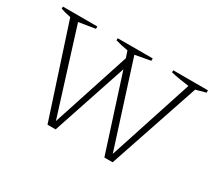

<svg xmlns="http://www.w3.org/2000/svg" viewBox="-120 -886 1266 1126"><g transform="rotate(30 513.0 -322.5)"><path d="M290 0 90 -613Q54 -620 22 -631V-645H255V-629L144 -611L322 -43L493 -567L478 -612Q434 -619 393 -631V-645H630V-629L526 -610L707 -43L892 -610Q861 -614 830 -619Q799 -624 769 -631V-645H1004V-629L937 -611L731 0H675L513 -504L345 0Z"/></g></svg>

Font: Piazzolla ExtraLight
Style: Regular
Weight: 200
Designer: Juan Pablo del Peral
Foundry: Huerta Tipografica
Version: Version 1.330